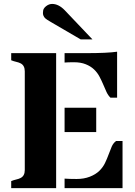

<svg xmlns="http://www.w3.org/2000/svg" viewBox="-20 -967 696 987"><path d="M268.6 -693.8V0H37.6V-36.1Q50.8 -41.5 63.2 -44.2Q75.7 -46.9 85.4 -51.8Q107.4 -62.5 107.4 -92.8V-600.1Q107.4 -630.9 85.4 -641.6Q75.7 -646.5 63.2 -649.2Q50.8 -651.9 37.6 -657.2V-693.8ZM312 -48.8Q336.4 -46.9 374 -46.9Q411.6 -46.9 441.7 -58.6Q471.7 -70.3 490.5 -88.6Q509.3 -106.9 520 -129.4Q530.8 -151.9 538.6 -173.6Q546.4 -195.3 554.4 -213.6Q562.5 -231.9 576.7 -242.2H609.9V0H312ZM312 -645.5V-693.8H422.4Q532.2 -693.8 582 -701.2V-464.8H547.9Q535.6 -476.6 527.3 -494.6Q519 -512.7 510.5 -533Q502 -553.2 491.2 -573.5Q480.5 -593.8 463.4 -610.1Q446.3 -626.5 420.7 -636.7Q395 -647 360.8 -647Q326.7 -647 312 -645.5ZM312 -413.1H474.6V-288.1H312ZM394.5 -764.6 241.2 -854Q218.3 -867.2 211.9 -873.5Q200.7 -885.3 200.7 -899.9Q200.7 -914.6 205.3 -922.4Q210 -930.2 217.3 -935.5Q231.9 -946.8 248 -946.8Q281.2 -946.8 312.5 -914.6L455.1 -764.6Z"/></svg>

Font: Stardos Stencil
Style: Bold
Weight: 700
Designer: vernon adams
Foundry: vernon adams
Version: Version 1.000